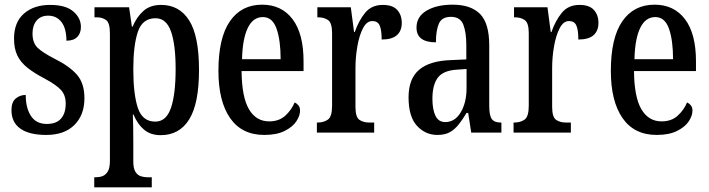

<svg xmlns="http://www.w3.org/2000/svg" viewBox="-20 -567 3032 821"><path d="M178 10Q105 10 67 -17Q29 -44 29 -96Q29 -131 47.5 -146Q66 -161 90 -161Q90 -105 112.5 -71Q135 -37 180 -37Q221 -37 241 -60Q261 -83 261 -124Q261 -160 241 -182Q221 -204 171 -231Q125 -255 96.5 -278Q68 -301 54 -330Q40 -359 40 -402Q40 -472 82.5 -509Q125 -546 194 -546Q261 -546 293.5 -518Q326 -490 326 -452Q326 -425 310.5 -409Q295 -393 264 -393Q264 -445 243 -472.5Q222 -500 186 -500Q154 -500 136.5 -479Q119 -458 119 -424Q119 -384 140.5 -363Q162 -342 215 -315Q277 -284 309 -247.5Q341 -211 341 -147Q341 -75 298 -32.5Q255 10 178 10Z M383 234V191H390Q405 191 418.5 186Q432 181 441 166Q450 151 450 120V-424Q450 -469 434 -481Q418 -493 393 -493H384V-536H532L544 -453H547Q564 -494 593 -520Q622 -546 669 -546Q747 -546 789 -479.5Q831 -413 831 -268Q831 -124 789 -56.5Q747 11 667 11Q624 11 596 -12.5Q568 -36 551 -77H548Q549 -55 549.5 -26Q550 3 550 37V124Q550 153 559 167.5Q568 182 582 186.5Q596 191 610 191H629V234ZM644 -47Q691 -47 711 -105.5Q731 -164 731 -272Q731 -377 711 -433Q691 -489 645 -489Q589 -489 569.5 -431Q550 -373 550 -271Q550 -164 569.5 -105.5Q589 -47 644 -47Z M1110 10Q1014 10 964 -62Q914 -134 914 -264Q914 -405 963 -476Q1012 -547 1101 -547Q1184 -547 1231 -485Q1278 -423 1278 -305V-263H1013Q1014 -152 1044.5 -100Q1075 -48 1131 -48Q1173 -48 1199.5 -72Q1226 -96 1240 -129Q1249 -125 1256 -116.5Q1263 -108 1263 -94Q1263 -72 1247 -48Q1231 -24 1197 -7Q1163 10 1110 10ZM1180 -314Q1180 -395 1162.5 -444.5Q1145 -494 1104 -494Q1062 -494 1039.5 -447.5Q1017 -401 1015 -314Z M1335 0V-43H1338Q1364 -43 1382 -55.5Q1400 -68 1400 -115V-425Q1400 -469 1383 -481Q1366 -493 1340 -493H1337V-536H1480L1494 -430H1497Q1514 -479 1541.5 -512.5Q1569 -546 1617 -546Q1659 -546 1678.5 -524.5Q1698 -503 1698 -469Q1698 -435 1677 -416.5Q1656 -398 1612 -398Q1612 -439 1603.5 -458Q1595 -477 1572 -477Q1548 -477 1532 -446Q1516 -415 1508 -368.5Q1500 -322 1500 -276V-110Q1500 -66 1517 -54.5Q1534 -43 1559 -43H1580V0Z M1850 10Q1799 10 1763 -29Q1727 -68 1727 -151Q1727 -230 1772 -268.5Q1817 -307 1908 -310L1974 -313V-373Q1974 -429 1961 -462Q1948 -495 1908 -495Q1869 -495 1856.5 -465.5Q1844 -436 1844 -386Q1761 -386 1761 -449Q1761 -496 1804 -521.5Q1847 -547 1916 -547Q1993 -547 2032.5 -507.5Q2072 -468 2072 -373V-115Q2072 -73 2083 -58Q2094 -43 2121 -43H2124V0H1995L1982 -84H1975Q1958 -56 1941.5 -35Q1925 -14 1904 -2Q1883 10 1850 10ZM1884 -45Q1925 -45 1950 -86.5Q1975 -128 1975 -191V-272L1932 -269Q1874 -265 1851.5 -234Q1829 -203 1829 -145Q1829 -99 1842 -72Q1855 -45 1884 -45Z M2176 0V-43H2179Q2205 -43 2223 -55.5Q2241 -68 2241 -115V-425Q2241 -469 2224 -481Q2207 -493 2181 -493H2178V-536H2321L2335 -430H2338Q2355 -479 2382.5 -512.5Q2410 -546 2458 -546Q2500 -546 2519.5 -524.5Q2539 -503 2539 -469Q2539 -435 2518 -416.5Q2497 -398 2453 -398Q2453 -439 2444.5 -458Q2436 -477 2413 -477Q2389 -477 2373 -446Q2357 -415 2349 -368.5Q2341 -322 2341 -276V-110Q2341 -66 2358 -54.5Q2375 -43 2400 -43H2421V0Z M2788 10Q2692 10 2642 -62Q2592 -134 2592 -264Q2592 -405 2641 -476Q2690 -547 2779 -547Q2862 -547 2909 -485Q2956 -423 2956 -305V-263H2691Q2692 -152 2722.5 -100Q2753 -48 2809 -48Q2851 -48 2877.5 -72Q2904 -96 2918 -129Q2927 -125 2934 -116.5Q2941 -108 2941 -94Q2941 -72 2925 -48Q2909 -24 2875 -7Q2841 10 2788 10ZM2858 -314Q2858 -395 2840.5 -444.5Q2823 -494 2782 -494Q2740 -494 2717.5 -447.5Q2695 -401 2693 -314Z"/></svg>

Font: Noto Serif Tamil ExtraCondensed Medium
Style: Regular
Weight: 500
Width: 2
Designer: Indian Type Foundry, Tom Grace, and the Monotype Design Team
Foundry: Monotype Imaging Inc.
Version: Version 2.004; ttfautohint (v1.8.4.7-5d5b)